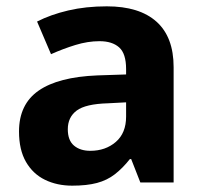

<svg xmlns="http://www.w3.org/2000/svg" viewBox="-20 -576 639 606"><path d="M317 -556Q420 -556 474 -507.5Q528 -459 528 -364V0H423L394 -74H390Q367 -45 342.5 -26Q318 -7 286 1.5Q254 10 208 10Q160 10 122 -8.5Q84 -27 62 -65Q40 -103 40 -161Q40 -247 102 -290Q164 -333 287 -338L378 -341V-358Q378 -407 356 -426.5Q334 -446 294 -446Q257 -446 218 -434Q179 -422 141 -405L97 -508Q140 -530 195.5 -543Q251 -556 317 -556ZM321 -250Q250 -248 222 -227Q194 -206 194 -168Q194 -133 213.5 -116.5Q233 -100 265 -100Q313 -100 345.5 -128Q378 -156 378 -208V-253Z"/></svg>

Font: Noto Sans Lao UI
Style: Regular
Weight: 400
Designer: Monotype Design Team
Foundry: Monotype Imaging Inc.
Version: Version 2.000